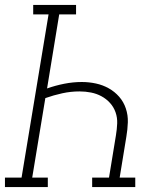

<svg xmlns="http://www.w3.org/2000/svg" viewBox="-35 -755 655 775"><path d="M-15 0V-38H52L161 -697H99V-735H272V-697H204L155 -398Q189 -410 224.5 -417Q260 -424 295 -424Q324 -424 352 -418Q380 -412 404 -398.5Q428 -385 446 -364.5Q464 -344 473 -317Q482 -290 481 -261Q480 -232 475 -203L448 -38H511V0H337V-38H405L433 -209Q437 -233 438 -256.5Q439 -280 431.5 -301.5Q424 -323 409 -339.5Q394 -356 374.5 -366.5Q355 -377 332.5 -381.5Q310 -386 286 -386Q251 -386 216.5 -378.5Q182 -371 148 -359L95 -38H158V0Z"/></svg>

Font: Iosevka Etoile XLtObl
Style: Regular
Weight: 200
Italic angle: -9°
Designer: Belleve Invis
Foundry: Belleve Invis
Version: Version 15.5.2; ttfautohint (v1.8.4)